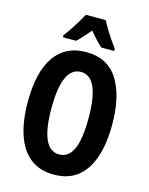

<svg xmlns="http://www.w3.org/2000/svg" viewBox="-136 -1018 866 1113"><g transform="rotate(15 296.5 -461.5)"><path d="M550 -358Q550 -244 522.5 -161.5Q495 -79 439 -34.5Q383 10 297 10Q211 10 154.5 -35Q98 -80 70.5 -163Q43 -246 43 -359Q43 -539 108 -632Q173 -725 297 -725Q426 -725 488 -626.5Q550 -528 550 -358ZM185 -358Q185 -111 297 -111Q353 -111 380.5 -171.5Q408 -232 408 -358Q408 -606 297 -606Q185 -606 185 -358ZM357 -933Q374 -900 398.5 -861.5Q423 -823 451 -786V-773H373Q356 -788 337 -808.5Q318 -829 297 -854Q275 -829 256 -807.5Q237 -786 222 -773H143V-786Q159 -806 177 -833Q195 -860 211.5 -887Q228 -914 238 -933Z"/></g></svg>

Font: Noto Sans Armenian ExtraCondensed
Style: Bold
Weight: 700
Width: 2
Designer: Monotype Design Team
Foundry: Monotype Imaging Inc.
Version: Version 2.008; ttfautohint (v1.8.4.7-5d5b)